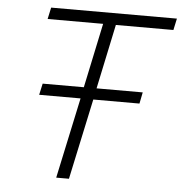

<svg xmlns="http://www.w3.org/2000/svg" viewBox="-53 -790 796 841"><g transform="rotate(5 345.5 -370.0)"><path d="M225 0 301 -355H119L130 -405H311L371 -689H127L138 -740H691L680 -689H427L367 -405H570L560 -355H357L281 0Z"/></g></svg>

Font: Be Vietnam Pro ExtraLight
Style: Italic
Weight: 200
Italic angle: -12°
Designer: Lam Bao, Tony Le, Vietanh Nguyen
Foundry: Yellow Type Foundry
Version: Version 1.002; ttfautohint (v1.8.3)